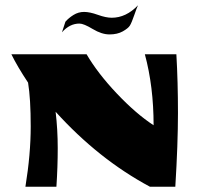

<svg xmlns="http://www.w3.org/2000/svg" viewBox="-20 -705 755 725"><path d="M646 -500Q652 -395 652 -278.5Q652 -162 642 0H546Q352 -104 190 -283Q198 -216 198 -145.5Q198 -75 193 0H76Q96 -123 96 -227.5Q96 -332 86 -393Q46 -453 23 -500H307Q349 -428 421.5 -351.5Q494 -275 560 -232Q560 -378 527 -500ZM280 -616Q243 -616 214 -583L227 -623Q239 -637 257.5 -648.5Q276 -660 297.5 -660Q319 -660 349.5 -649Q380 -638 402 -638Q456 -638 501 -685Q497 -677 487 -648Q477 -619 470.5 -608.5Q464 -598 443.5 -586.5Q423 -575 393.5 -575Q364 -575 330 -595.5Q296 -616 280 -616Z"/></svg>

Font: Ruslan Display
Style: Regular
Weight: 400
Version: Version 1.000